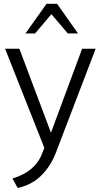

<svg xmlns="http://www.w3.org/2000/svg" viewBox="-20 -749 540 977"><path d="M69.8 207.5C118.2 197.3 158.7 175.8 190.9 143.1C223.6 110.4 248 71.3 265.1 25.9L466.8 -501H397.9L239.3 -73.7L78.6 -501H5.9L205.6 3.4L195.3 29.8C171.9 92.8 121.1 136.2 43.5 159.2ZM158.2 -578.6 241.7 -676.8 325.2 -578.6H377L270.5 -729.5H216.8L109.4 -578.6Z"/></svg>

Font: Ride Light
Style: Regular
Weight: 300
Version: Version 3.000